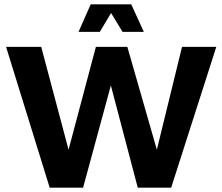

<svg xmlns="http://www.w3.org/2000/svg" viewBox="-20 -865 1025 885"><path d="M977 -649H819L703 -175L567 -649H422L296 -175L170 -649H8L209 0H363L491 -471L615 0H769ZM643 -718 585 -845H398L342 -718H440L492 -805L545 -718Z"/></svg>

Font: Play
Style: Bold
Weight: 700
Designer: Jonas Hecksher
Foundry: Jonas Hecksher, Playtypeª, e-types AS
Version: Version 1.002